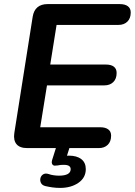

<svg xmlns="http://www.w3.org/2000/svg" viewBox="-20 -725 660 940"><path d="M113 0Q77 0 61 -19Q45 -38 50 -73L140 -643Q145 -674 163.5 -689.5Q182 -705 213 -705H566Q592 -705 606 -694.5Q620 -684 620 -664Q620 -635 603.5 -619Q587 -603 560 -603H257L226 -409H498Q524 -409 537.5 -398.5Q551 -388 551 -368Q551 -339 534.5 -323Q518 -307 491 -307H210L177 -102H470Q496 -102 510 -91.5Q524 -81 524 -61Q524 -32 507.5 -16Q491 0 464 0ZM274 195Q255 195 237 192.5Q219 190 202 186Q186 182 180.5 170.5Q175 159 178 147Q181 135 191.5 128.5Q202 122 218 127Q229 131 242.5 133Q256 135 269 135Q297 135 311.5 127Q326 119 326 103Q326 93 318 87.5Q310 82 292 82Q285 82 277.5 82.5Q270 83 262 85Q254 86 248 86Q242 86 238 82Q234 77 233.5 72Q233 67 235 59L260 -20H326L302 56L271 45Q283 41 295 39Q307 37 317 37Q356 37 378 54Q400 71 400 103Q400 145 364 170Q328 195 274 195Z"/></svg>

Font: Nunito ExtraLight
Style: Bold Italic
Weight: 700
Italic angle: -9°
Version: Version 3.602